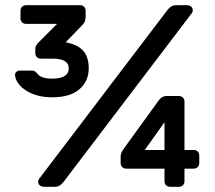

<svg xmlns="http://www.w3.org/2000/svg" viewBox="-20 -720 830 740"><path d="M38 0ZM661 -700H699Q710 -700 716.5 -694.5Q723 -689 723 -680Q723 -674 719 -669L225 -19Q217 -9 209.5 -4.5Q202 0 189 0H151Q140 0 133.5 -5.5Q127 -11 127 -20Q127 -26 131 -31L625 -681Q633 -691 640.5 -695.5Q648 -700 661 -700ZM294 -620 233 -557Q280 -548 301 -524Q322 -500 322 -457Q322 -407 286 -376Q250 -345 182 -345Q123 -345 83 -369.5Q43 -394 38 -429V-432Q38 -439 43.5 -443.5Q49 -448 55 -448H104Q115 -448 124 -436Q138 -417 181 -417Q245 -417 245 -457Q245 -475 229.5 -484.5Q214 -494 185 -494H138Q128 -494 122 -500Q116 -506 116 -516V-532Q116 -544 128 -556L200 -628H81Q71 -628 65 -634Q59 -640 59 -650V-678Q59 -688 65 -694Q71 -700 81 -700H288Q298 -700 304 -694Q310 -688 310 -678V-657Q310 -645 307 -637.5Q304 -630 294 -620ZM669 -350Q679 -350 685 -344Q691 -338 691 -328V-142H726Q736 -142 742 -136Q748 -130 748 -120V-92Q748 -82 742 -76Q736 -70 726 -70H691V-22Q691 -12 685 -6Q679 0 669 0H636Q626 0 620 -6Q614 -12 614 -22V-70H467Q457 -70 451 -76Q445 -82 445 -92V-117Q445 -131 457 -147L591 -332Q604 -350 621 -350ZM614 -142V-249L538 -142Z"/></svg>

Font: Hezaedrus
Style: Regular
Weight: 400
Designer: Hubert & Fischer
Foundry: Hubert & Fischer
Version: Version 1.10;September 3, 2019;FontCreator 11.5.0.2425 64-bi